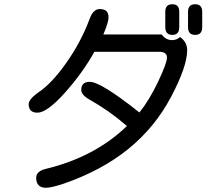

<svg xmlns="http://www.w3.org/2000/svg" viewBox="-20 -804 1040 899"><path d="M574.2 -213.9Q491.2 -286.1 400.4 -336.9Q360.4 -359.4 360.4 -382.8Q360.4 -420.9 400.4 -420.9Q452.1 -420.9 632.8 -277.3Q679.7 -335.9 720.7 -422.4Q761.7 -508.8 761.7 -534.2Q761.7 -561.5 725.6 -561.5H421.9Q367.2 -462.9 283.7 -369.6Q200.2 -276.4 155.3 -276.4Q114.3 -276.4 114.3 -316.4Q114.3 -338.9 159.2 -371.1Q221.7 -412.1 290.5 -509.8Q359.4 -607.4 399.4 -714.8Q416 -761.7 447.3 -761.7Q488.3 -761.7 488.3 -722.7Q488.3 -700.2 463.9 -642.6H737.3Q755.9 -616.2 786.1 -616.2Q807.6 -616.2 823.2 -630.9Q856.4 -606.4 856.4 -569.3Q856.4 -493.2 780.8 -350.1Q705.1 -207 580.1 -106Q455.1 -4.9 276.4 56.6Q219.7 75.2 195.3 75.2Q149.4 75.2 149.4 28.3Q149.4 -2.9 196.3 -13.7Q424.8 -69.3 574.2 -213.9ZM860.4 -749Q860.4 -784.2 893.6 -784.2Q926.8 -784.2 926.8 -749V-676.8Q926.8 -640.6 893.6 -640.6Q860.4 -640.6 860.4 -676.8V-749ZM753.9 -749Q753.9 -784.2 787.1 -784.2Q819.3 -784.2 819.3 -749V-676.8Q819.3 -640.6 787.1 -640.6Q753.9 -640.6 753.9 -676.8V-749Z"/></svg>

Font: jf-openhuninn-1.0
Style: Regular
Weight: 400
Designer: [Kosugi Maru]
      Designed by Motoya company      

      [Varela Round]
      Joe Prince(Latin component); Avraham Co
Foundry: justfont CO.,LTD.
Version: 1.0